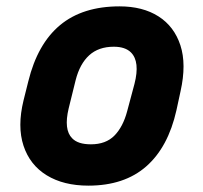

<svg xmlns="http://www.w3.org/2000/svg" viewBox="-20 -572 640 604"><path d="M356 -552Q429 -552 478.5 -520.5Q528 -489 547.5 -429.5Q567 -370 548 -285L535 -225Q509 -109 440 -48.5Q371 12 258 12Q180 12 127 -20.5Q74 -53 54 -113.5Q34 -174 54 -256L69 -316Q98 -434 169 -493Q240 -552 356 -552ZM338 -425Q290 -425 260.5 -398Q231 -371 218 -320L196 -231Q180 -164 207 -137Q225 -118 266 -118Q313 -118 340 -145.5Q367 -173 380 -222L403 -308Q421 -378 392 -407Q374 -425 338 -425Z"/></svg>

Font: Recursive Mn Lnr St XBd
Style: Italic
Weight: 800
Italic angle: -15°
Monospace: yes
Version: Version 1.079;hotconv 1.0.112;makeotfexe 2.5.65598; ttfautoh